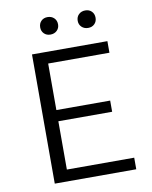

<svg xmlns="http://www.w3.org/2000/svg" viewBox="-91 -896 760 963"><g transform="rotate(-10 289.5 -414.5)"><path d="M524 0H109V-658H493V-599H181V-59H524ZM134 -305V-362H455V-305ZM218 -740Q198 -740 185.5 -752.5Q173 -765 173 -784Q173 -804 185.5 -816.5Q198 -829 218 -829Q238 -829 251 -816.5Q264 -804 264 -784Q264 -765 251 -752.5Q238 -740 218 -740ZM410 -740Q390 -740 377 -752.5Q364 -765 364 -784Q364 -804 377 -816.5Q390 -829 410 -829Q430 -829 442.5 -816.5Q455 -804 455 -784Q455 -765 442.5 -752.5Q430 -740 410 -740Z"/></g></svg>

Font: Ysabeau Office
Style: Regular
Weight: 400
Designer: Christian Thalmann (Catharsis Fonts)
Version: Version 2.001;gftools[0.9.30]; featfreeze: tnum,lnum,ss02